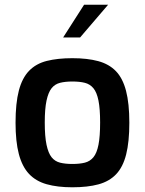

<svg xmlns="http://www.w3.org/2000/svg" viewBox="-20 -790 616 815"><path d="M287 5Q224 5 178 -8Q132 -21 103 -52Q74 -83 60 -136Q46 -189 46 -269Q46 -352 60 -405.5Q74 -459 103.5 -489.5Q133 -520 179 -531.5Q225 -543 287 -543Q351 -543 397 -530.5Q443 -518 472 -488Q501 -458 515 -404.5Q529 -351 529 -269Q529 -188 515.5 -134.5Q502 -81 473 -50.5Q444 -20 398 -7.5Q352 5 287 5ZM287 -94Q318 -94 340 -99.5Q362 -105 376.5 -122.5Q391 -140 398 -175.5Q405 -211 405 -270Q405 -328 398 -363Q391 -398 376.5 -415.5Q362 -433 340 -438.5Q318 -444 287 -444Q257 -444 235 -438.5Q213 -433 199 -415.5Q185 -398 177.5 -363Q170 -328 170 -270Q170 -211 177.5 -175.5Q185 -140 199 -122.5Q213 -105 235 -99.5Q257 -94 287 -94ZM248 -631 337 -770H439L320 -631Z"/></svg>

Font: Exo Thin SemiBold
Style: Regular
Weight: 600
Version: Version 2.000